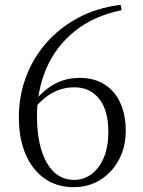

<svg xmlns="http://www.w3.org/2000/svg" viewBox="-20 -760 591 794"><path d="M285 14Q215 14 164 -22Q113 -58 85.5 -123Q58 -188 58 -275Q58 -362 87 -440.5Q116 -519 171 -582Q226 -645 303.5 -686.5Q381 -728 479 -740L483 -718Q367 -694 289 -631Q211 -568 172 -477.5Q133 -387 133 -280Q133 -158 173.5 -87Q214 -16 286 -16Q326 -16 358 -39.5Q390 -63 409 -107.5Q428 -152 428 -215Q428 -304 390 -351.5Q352 -399 287 -399Q243 -399 203.5 -379.5Q164 -360 123 -314L105 -325H111Q191 -438 309 -438Q369 -438 412 -411Q455 -384 477.5 -334.5Q500 -285 500 -219Q500 -152 471.5 -99Q443 -46 394.5 -16Q346 14 285 14Z"/></svg>

Font: Noto Serif KR ExtraLight Light
Style: Regular
Weight: 300
Version: Version 2.003-H1;hotconv 1.1.1;makeotfexe 2.6.0